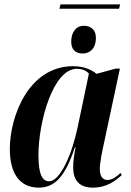

<svg xmlns="http://www.w3.org/2000/svg" viewBox="-20 -849 599 879"><path d="M252 -809H525L530 -829H257ZM359 -604C389 -604 419 -624 419 -677C419 -712 396 -731 364 -731C328 -731 306 -701 306 -658C306 -621 327 -604 359 -604ZM158 10C233 10 280 -45 323 -175H326C320 -142 315 -115 315 -82C315 -19 348 10 405 10C469 10 508 -21 537 -47L532 -57C512 -39 493 -25 472 -25C450 -25 437 -42 437 -75C437 -106 449 -161 455 -189L529 -535H510L422 -511C400 -529 364 -546 315 -546C111 -546 25 -316 25 -167C25 -59 67 10 158 10ZM205 -19C174 -19 156 -50 156 -139C156 -289 222 -534 332 -534C353 -534 373 -528 387 -512L335 -264C309 -141 255 -19 205 -19Z"/></svg>

Font: Noto Serif Display Condensed
Style: Bold Italic
Weight: 700
Width: 3
Italic angle: -12°
Designer: Monotype Design Team
Foundry: Monotype Imaging Inc.
Version: Version 2.009